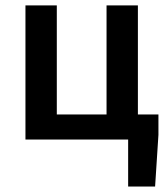

<svg xmlns="http://www.w3.org/2000/svg" viewBox="-20 -511 615 703"><path d="M73.2 0V-491.2H188V-91.8H370.1V-491.2H484.9V-91.8H560.1V-17.1L547.9 171.9H449.2V0Z"/></svg>

Font: SourceSansPro-Semibold
Style: Regular
Weight: 600
Designer: Paul D. Hunt
Foundry: Adobe Systems Incorporated
Version: Version 2.020;PS 2.0;hotconv 1.0.86;makeotf.lib2.5.63406